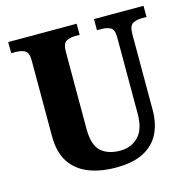

<svg xmlns="http://www.w3.org/2000/svg" viewBox="-106 -818 923 932"><g transform="rotate(-15 355.5 -352.0)"><path d="M365 10Q288 10 229 -13Q170 -36 136.5 -86Q103 -136 103 -218V-599Q103 -638 84.5 -648Q66 -658 40 -658H16V-714H360V-658H336Q310 -658 292 -647.5Q274 -637 274 -595V-210Q274 -127 309 -95.5Q344 -64 406 -64Q461 -64 497 -100.5Q533 -137 533 -216V-599Q533 -638 515.5 -648Q498 -658 471 -658H447V-714H696V-658H671Q645 -658 626.5 -647.5Q608 -637 608 -595V-214Q608 -147 583 -96.5Q558 -46 504.5 -18Q451 10 365 10Z"/></g></svg>

Font: Noto Serif SemiCondensed ExtraBold
Style: Regular
Weight: 800
Width: 4
Designer: Monotype Design Team
Foundry: Monotype Imaging Inc.
Version: Version 2.015